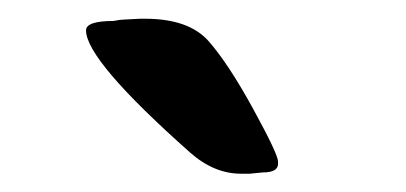

<svg xmlns="http://www.w3.org/2000/svg" viewBox="-20 -760 440 208"><path d="M241.2 -571.8Q211.9 -571.8 186 -594.7Q73.2 -694.8 73.2 -727.1Q73.2 -737.3 103 -737.3Q110.4 -738.8 114.3 -738.8L131.8 -739.7H137.2Q184.6 -739.7 206.1 -715.3Q227.5 -690.9 254.4 -641.8Q281.2 -592.8 281.2 -585V-582.5Q281.2 -573.2 264.6 -573.2L250.5 -571.8Z"/></svg>

Font: Averia Sans
Style: Bold
Weight: 700
Version: Version 1.0